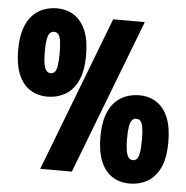

<svg xmlns="http://www.w3.org/2000/svg" viewBox="-52 -736 792 816"><g transform="rotate(5 344.5 -328.5)"><path d="M150.7 -308.3Q106.7 -308.3 74.9 -329.5Q43.2 -350.7 26.2 -392.2Q9.3 -433.8 9.3 -495.2Q9.3 -549.5 21.9 -586.5Q34.5 -623.5 56 -645.2Q77.5 -667 104.2 -676.4Q131 -685.8 158.5 -685.8Q201 -685.8 232.4 -665.2Q263.8 -644.5 281.4 -603.3Q299 -562.2 299 -498.8Q299 -427.5 277.8 -385.8Q256.7 -344 223.2 -326.2Q189.7 -308.3 150.7 -308.3ZM155.3 -408.7Q166.2 -408.7 172.9 -416.3Q179.7 -424 183 -443.8Q186.3 -463.5 186.3 -498.7Q186.3 -530.3 183.2 -549.4Q180.2 -568.5 173.3 -576.9Q166.5 -585.3 154.8 -585.3Q144 -585.3 136.8 -577.2Q129.7 -569.2 126.2 -550.2Q122.8 -531.3 122.8 -498.8Q122.8 -466 126.2 -446.4Q129.7 -426.8 137 -417.8Q144.3 -408.7 155.3 -408.7ZM531 29.3Q487 29.3 455.2 8.2Q423.5 -13 406.6 -54.6Q389.7 -96.2 389.7 -157.5Q389.7 -211.8 402.2 -248.8Q414.8 -285.8 436.3 -307.6Q457.8 -329.3 484.6 -338.8Q511.3 -348.2 538.8 -348.2Q581.3 -348.2 613.2 -327.4Q645 -306.7 662.2 -265.6Q679.3 -224.5 679.3 -161.2Q679.3 -89.7 658.2 -48Q637 -6.3 603.5 11.5Q570 29.3 531 29.3ZM535.7 -71Q546.5 -71 553.2 -78.7Q560 -86.3 563.3 -105.7Q566.7 -125 566.7 -161Q566.7 -192.7 563.6 -211.8Q560.5 -230.8 553.7 -239.2Q546.8 -247.7 535.2 -247.7Q524.3 -247.7 517.2 -239.6Q510 -231.5 506.6 -212.6Q503.2 -193.7 503.2 -161.2Q503.2 -128.3 506.6 -108.8Q510 -89.2 517.3 -80.1Q524.7 -71 535.7 -71ZM146.8 0 400.3 -660H535.3L281.7 0Z"/></g></svg>

Font: Bricolage Grotesque 96pt ExtraBold Condensed
Style: Regular
Weight: 800
Width: 3
Version: Version 1.001;gftools[0.9.33.dev8+g029e19f]